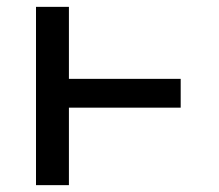

<svg xmlns="http://www.w3.org/2000/svg" viewBox="-20 -540 640 560"><path d="M85 0V-520H181V-310H507V-226H181V0Z"/></svg>

Font: Iosevka Custom Medium Extended
Style: Regular
Weight: 500
Width: 7
Monospace: yes
Designer: Belleve Invis
Foundry: Belleve Invis
Version: Version 11.2.4; ttfautohint (v1.8.4)